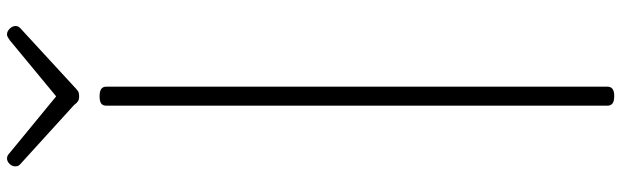

<svg xmlns="http://www.w3.org/2000/svg" viewBox="-618 -1100 1732 535"><g transform="rotate(-90 247.5 -832.0)"><path d="M248 14Q233 14 227 9Q221 4 221 -5V-1401Q221 -1411 227 -1415.5Q233 -1420 247 -1420Q261 -1420 267.5 -1415.5Q274 -1411 274 -1401V-5Q274 4 268 9Q262 14 248 14ZM420 -1678Q428 -1678 435.5 -1670.5Q443 -1663 443 -1654Q443 -1651 442 -1648Q441 -1645 437 -1641L273 -1490Q267 -1484 262 -1480.5Q257 -1477 247 -1477Q238 -1477 233 -1480.5Q228 -1484 223 -1491L57 -1642Q53 -1646 52.5 -1649.5Q52 -1653 52 -1655Q52 -1664 59 -1671Q66 -1678 74 -1678Q79 -1678 83 -1675.5Q87 -1673 90 -1670L247 -1541L403 -1670Q408 -1673 411.5 -1675.5Q415 -1678 420 -1678Z"/></g></svg>

Font: Playwrite BE WAL ExtraLight
Style: Regular
Weight: 250
Version: Version 1.002